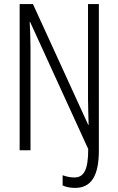

<svg xmlns="http://www.w3.org/2000/svg" viewBox="-20 -734 578 938"><path d="M347 184C425 184 463 126 463 1V-714H410V-250C410 -215 412 -172 413 -124H411L141 -714H76V0H129V-500C129 -548 127 -587 125 -627H127L411 -6C411 98 389 133 343 133C323 133 301 128 286 122V172C302 180 325 184 347 184Z"/></svg>

Font: Noto Sans Devanagari ExtraCondensed Light
Style: Regular
Weight: 300
Width: 2
Designer: Jelle Bosma - Monotype Design Team
Foundry: Monotype Imaging Inc.
Version: Version 2.004